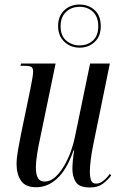

<svg xmlns="http://www.w3.org/2000/svg" viewBox="-20 -816 533 846"><path d="M376 10Q329 10 314 -14Q299 -38 299 -72Q299 -86 301 -109.5Q303 -133 307 -153H304Q274 -68 232 -29.5Q190 9 140 9Q91 9 72 -20.5Q53 -50 53 -93Q53 -119 59.5 -156Q66 -193 72 -222L114 -425Q119 -450 122.5 -470.5Q126 -491 126 -500Q126 -515 119 -520.5Q112 -526 87 -526H70L73 -536H225L156 -203Q149 -172 143.5 -136.5Q138 -101 138 -80Q138 -46 147.5 -31Q157 -16 176 -16Q201 -16 222.5 -35Q244 -54 262 -84.5Q280 -115 292 -148.5Q304 -182 310 -212L377 -536H464L390 -174Q384 -144 380 -113.5Q376 -83 376 -60Q376 -35 381.5 -21Q387 -7 403 -7Q420 -7 435.5 -19.5Q451 -32 464 -50L470 -43Q453 -21 432 -5.5Q411 10 376 10ZM331 -606Q291 -606 263.5 -632Q236 -658 236 -701Q236 -745 263 -770.5Q290 -796 330 -796Q370 -796 397 -771.5Q424 -747 424 -700Q424 -656 397 -631Q370 -606 331 -606ZM331 -616Q366 -616 389.5 -637.5Q413 -659 413 -700Q413 -742 389.5 -764Q366 -786 331 -786Q295 -786 271 -763.5Q247 -741 247 -700Q247 -658 272 -637Q297 -616 331 -616Z"/></svg>

Font: Noto Serif Display ExtraCondensed
Style: Italic
Weight: 400
Width: 2
Italic angle: -12°
Designer: Monotype Design Team
Foundry: Monotype Imaging Inc.
Version: Version 2.009